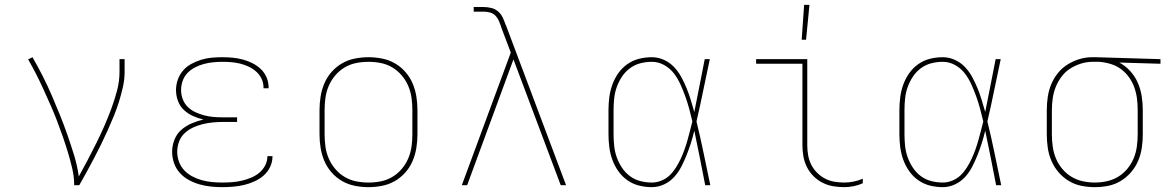

<svg xmlns="http://www.w3.org/2000/svg" viewBox="-20 -764 4840 792"><path d="M286 0Q286 -35 278 -69Q270 -103 260 -136Q250 -169 238.5 -202Q227 -235 214.5 -267.5Q202 -300 188 -331.5Q174 -363 159.5 -395Q145 -427 129.5 -457.5Q114 -488 96 -519L114 -528Q136 -490 156 -450.5Q176 -411 193.5 -370.5Q211 -330 227.5 -289Q244 -248 258.5 -206.5Q273 -165 286 -122.5Q299 -80 305 -36Q324 -70 342 -104.5Q360 -139 377.5 -174Q395 -209 410.5 -244.5Q426 -280 439.5 -316.5Q453 -353 463 -391Q473 -429 473 -468V-520H494V-468Q494 -436 487 -405Q480 -374 470.5 -343.5Q461 -313 449 -284Q437 -255 424 -226Q411 -197 397 -168.5Q383 -140 368 -111.5Q353 -83 338 -55.5Q323 -28 307 0Z M897 8Q873 8 849.5 5.5Q826 3 803 -3.5Q780 -10 759 -21.5Q738 -33 722 -50.5Q706 -68 698 -91Q690 -114 690 -138Q690 -163 699.5 -187.5Q709 -212 728 -228.5Q747 -245 770.5 -255Q794 -265 819 -271Q797 -276 776 -285.5Q755 -295 738.5 -310.5Q722 -326 714 -348Q706 -370 706 -392Q706 -414 713.5 -435.5Q721 -457 735.5 -473.5Q750 -490 769.5 -500.5Q789 -511 810 -517.5Q831 -524 853 -526Q875 -528 897 -528Q918 -528 939.5 -526Q961 -524 981.5 -518.5Q1002 -513 1021 -503.5Q1040 -494 1055.5 -479.5Q1071 -465 1079.5 -445Q1088 -425 1088 -404V-400H1067V-403Q1067 -422 1059 -439Q1051 -456 1037 -468.5Q1023 -481 1006 -489Q989 -497 971 -501.5Q953 -506 934.5 -507.5Q916 -509 897 -509Q878 -509 858.5 -507Q839 -505 820.5 -500Q802 -495 784.5 -486Q767 -477 753.5 -463Q740 -449 733.5 -430.5Q727 -412 727 -392Q727 -373 734 -354.5Q741 -336 755 -322.5Q769 -309 786.5 -301Q804 -293 823 -288Q842 -283 861.5 -281.5Q881 -280 900 -280H958V-261H900Q879 -261 858 -259Q837 -257 816.5 -252Q796 -247 776.5 -238Q757 -229 741.5 -214.5Q726 -200 718.5 -179.5Q711 -159 711 -138Q711 -117 718.5 -96.5Q726 -76 740.5 -61Q755 -46 774 -36Q793 -26 813.5 -20.5Q834 -15 855 -13Q876 -11 897 -11Q917 -11 937 -12.5Q957 -14 976.5 -18.5Q996 -23 1014.5 -30.5Q1033 -38 1048.5 -50.5Q1064 -63 1073.5 -81Q1083 -99 1083 -119V-120H1104V-118Q1104 -96 1094 -75Q1084 -54 1067 -39.5Q1050 -25 1029 -15.5Q1008 -6 986.5 -1Q965 4 942.5 6Q920 8 897 8Z M1500 8Q1472 8 1444 2.5Q1416 -3 1391.5 -17Q1367 -31 1348 -52.5Q1329 -74 1318 -100Q1307 -126 1302.5 -154Q1298 -182 1298 -210V-310Q1298 -338 1302.5 -366Q1307 -394 1318 -420Q1329 -446 1348 -467.5Q1367 -489 1391.5 -503Q1416 -517 1444 -522.5Q1472 -528 1500 -528Q1528 -528 1556 -522.5Q1584 -517 1608.5 -503Q1633 -489 1652 -467.5Q1671 -446 1682 -420Q1693 -394 1697.5 -366Q1702 -338 1702 -310V-210Q1702 -182 1697.5 -154Q1693 -126 1682 -100Q1671 -74 1652 -52.5Q1633 -31 1608.5 -17Q1584 -3 1556 2.5Q1528 8 1500 8ZM1500 -11Q1526 -11 1551 -16Q1576 -21 1598 -34Q1620 -47 1637 -67Q1654 -87 1664 -110.5Q1674 -134 1677.5 -159Q1681 -184 1681 -210V-310Q1681 -336 1677.5 -361Q1674 -386 1664 -409.5Q1654 -433 1637 -453Q1620 -473 1598 -486Q1576 -499 1551 -504Q1526 -509 1500 -509Q1474 -509 1449 -504Q1424 -499 1402 -486Q1380 -473 1363 -453Q1346 -433 1336 -409.5Q1326 -386 1322.5 -361Q1319 -336 1319 -310V-210Q1319 -184 1322.5 -159Q1326 -134 1336 -110.5Q1346 -87 1363 -67Q1380 -47 1402 -34Q1424 -21 1449 -16Q1474 -11 1500 -11Z M1885 0 2087 -547 2047 -653V-654Q2043 -666 2037.5 -678.5Q2032 -691 2023 -700Q2014 -709 2001 -712.5Q1988 -716 1975 -716H1934V-735H1975Q1991 -735 2007 -731Q2023 -727 2035 -716.5Q2047 -706 2054 -691Q2061 -676 2066 -661H2067V-660L2315 0H2293L2098 -519L1907 0Z M2669 8Q2642 8 2616 1.5Q2590 -5 2568 -20.5Q2546 -36 2530.5 -58Q2515 -80 2506 -105Q2497 -130 2493.5 -156.5Q2490 -183 2490 -210V-310Q2490 -337 2493.5 -363.5Q2497 -390 2506 -415Q2515 -440 2530.5 -462Q2546 -484 2568 -499.5Q2590 -515 2616 -521.5Q2642 -528 2669 -528Q2695 -528 2719 -517Q2743 -506 2760.5 -487.5Q2778 -469 2790.5 -446Q2803 -423 2812.5 -399.5Q2822 -376 2829.5 -351.5Q2837 -327 2844 -302Q2855 -356 2865.5 -410.5Q2876 -465 2887 -520H2908Q2894 -456 2881 -391.5Q2868 -327 2853 -263Q2869 -198 2882.5 -132Q2896 -66 2910 0H2889Q2878 -56 2867 -112.5Q2856 -169 2844 -225Q2838 -199 2830 -174Q2822 -149 2812.5 -125Q2803 -101 2791 -77.5Q2779 -54 2761.5 -34.5Q2744 -15 2719.5 -3.5Q2695 8 2669 8ZM2669 -11Q2689 -11 2708.5 -19Q2728 -27 2742.5 -41Q2757 -55 2768 -72.5Q2779 -90 2787.5 -108Q2796 -126 2803 -145.5Q2810 -165 2815.5 -184.5Q2821 -204 2826 -223.5Q2831 -243 2836 -263Q2830 -289 2823 -315Q2816 -341 2807 -366Q2798 -391 2787 -415.5Q2776 -440 2760 -461Q2744 -482 2720 -495.5Q2696 -509 2669 -509Q2645 -509 2621.5 -503Q2598 -497 2578.5 -482.5Q2559 -468 2545.5 -447.5Q2532 -427 2524 -404.5Q2516 -382 2513.5 -358Q2511 -334 2511 -310V-210Q2511 -186 2513.5 -162Q2516 -138 2524 -115.5Q2532 -93 2545.5 -72.5Q2559 -52 2578.5 -37.5Q2598 -23 2621.5 -17Q2645 -11 2669 -11Z M3463 8Q3439 8 3416 4Q3393 0 3372.5 -10.5Q3352 -21 3335.5 -37.5Q3319 -54 3308.5 -75Q3298 -96 3294 -119Q3290 -142 3290 -165V-501H3099V-520H3310V-165Q3310 -144 3313.5 -124Q3317 -104 3326 -85.5Q3335 -67 3350 -52Q3365 -37 3383 -27.5Q3401 -18 3421.5 -14.5Q3442 -11 3463 -11Q3482 -11 3501.5 -15Q3521 -19 3539 -27V-8Q3521 0 3501.5 4Q3482 8 3463 8ZM3287 -600 3297 -744H3319L3305 -600Z M3869 8Q3842 8 3816 1.5Q3790 -5 3768 -20.5Q3746 -36 3730.5 -58Q3715 -80 3706 -105Q3697 -130 3693.5 -156.5Q3690 -183 3690 -210V-310Q3690 -337 3693.5 -363.5Q3697 -390 3706 -415Q3715 -440 3730.5 -462Q3746 -484 3768 -499.5Q3790 -515 3816 -521.5Q3842 -528 3869 -528Q3895 -528 3919 -517Q3943 -506 3960.5 -487.5Q3978 -469 3990.5 -446Q4003 -423 4012.5 -399.5Q4022 -376 4029.5 -351.5Q4037 -327 4044 -302Q4055 -356 4065.5 -410.5Q4076 -465 4087 -520H4108Q4094 -456 4081 -391.5Q4068 -327 4053 -263Q4069 -198 4082.5 -132Q4096 -66 4110 0H4089Q4078 -56 4067 -112.5Q4056 -169 4044 -225Q4038 -199 4030 -174Q4022 -149 4012.5 -125Q4003 -101 3991 -77.5Q3979 -54 3961.5 -34.5Q3944 -15 3919.5 -3.5Q3895 8 3869 8ZM3869 -11Q3889 -11 3908.5 -19Q3928 -27 3942.5 -41Q3957 -55 3968 -72.5Q3979 -90 3987.5 -108Q3996 -126 4003 -145.5Q4010 -165 4015.5 -184.5Q4021 -204 4026 -223.5Q4031 -243 4036 -263Q4030 -289 4023 -315Q4016 -341 4007 -366Q3998 -391 3987 -415.5Q3976 -440 3960 -461Q3944 -482 3920 -495.5Q3896 -509 3869 -509Q3845 -509 3821.5 -503Q3798 -497 3778.5 -482.5Q3759 -468 3745.5 -447.5Q3732 -427 3724 -404.5Q3716 -382 3713.5 -358Q3711 -334 3711 -310V-210Q3711 -186 3713.5 -162Q3716 -138 3724 -115.5Q3732 -93 3745.5 -72.5Q3759 -52 3778.5 -37.5Q3798 -23 3821.5 -17Q3845 -11 3869 -11Z M4496 8Q4468 8 4440.5 2.5Q4413 -3 4389 -17.5Q4365 -32 4346.5 -53.5Q4328 -75 4317 -101Q4306 -127 4302 -154.5Q4298 -182 4298 -210V-310Q4298 -337 4302 -364Q4306 -391 4316 -415.5Q4326 -440 4343 -461.5Q4360 -483 4383 -497.5Q4406 -512 4432 -520Q4458 -528 4485 -528H4500L4767 -520V-501L4597 -506Q4622 -493 4642 -471Q4662 -449 4673.5 -422.5Q4685 -396 4689.5 -367.5Q4694 -339 4694 -310V-210Q4694 -182 4690 -154.5Q4686 -127 4675 -101Q4664 -75 4645.5 -53.5Q4627 -32 4603 -17.5Q4579 -3 4551.5 2.5Q4524 8 4496 8ZM4496 -11Q4521 -11 4546 -16.5Q4571 -22 4592.5 -35Q4614 -48 4630.5 -68Q4647 -88 4656.5 -111Q4666 -134 4669.5 -159.5Q4673 -185 4673 -210V-310Q4673 -334 4670 -357.5Q4667 -381 4659 -403.5Q4651 -426 4637 -445.5Q4623 -465 4604 -479Q4585 -493 4562 -500Q4539 -507 4515 -509H4487Q4462 -509 4438.5 -501.5Q4415 -494 4394.5 -481Q4374 -468 4359 -448Q4344 -428 4335 -405.5Q4326 -383 4322.5 -358.5Q4319 -334 4319 -310V-210Q4319 -185 4322.5 -159.5Q4326 -134 4335.5 -111Q4345 -88 4361.5 -68Q4378 -48 4399.5 -35Q4421 -22 4446 -16.5Q4471 -11 4496 -11Z"/></svg>

Font: Iosevka HT Thin Extended
Style: Regular
Weight: 100
Width: 7
Monospace: yes
Designer: Belleve Invis
Foundry: Belleve Invis
Version: Version 32.3.0; ttfautohint (v1.8.4)